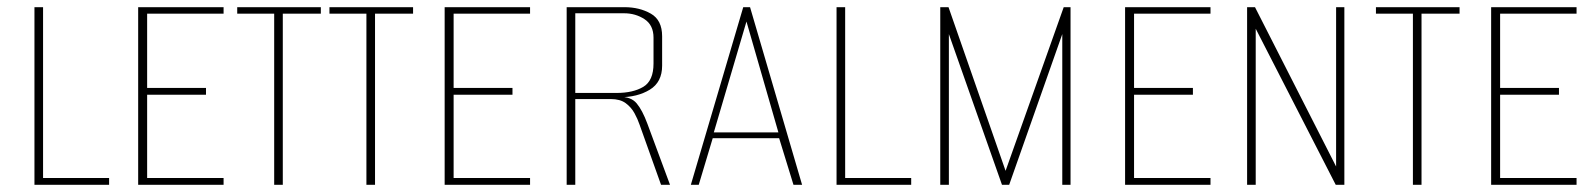

<svg xmlns="http://www.w3.org/2000/svg" viewBox="-20 -515 4439 535"><path d="M76 0V-495H100V-19H284V0Z M365 0V-495H603V-477H390V-270H554V-251H390V-19H603V0Z M744 0V-477H641V-495H874V-477H768V0Z M1001 0V-477H898V-495H1131V-477H1025V0Z M1219 0V-495H1457V-477H1244V-270H1408V-251H1244V-19H1457V0Z M1559 0V-495H1720Q1762 -495 1793.5 -477Q1825 -459 1825 -414V-332Q1825 -286 1790.5 -265Q1756 -244 1706 -244V-245Q1738 -246 1754 -227Q1770 -208 1784 -170L1847 0H1822L1762 -168Q1757 -183 1748 -199.5Q1739 -216 1723.5 -227.5Q1708 -239 1682 -239H1583V0ZM1583 -256H1698Q1744 -256 1772.5 -273Q1801 -290 1801 -338V-410Q1801 -445 1776 -461.5Q1751 -478 1719 -478H1583Z M1905 0 2051 -495H2070L2215 0H2191L2151 -130H1966L1927 0ZM1969 -146H2149L2060 -455Z M2311 0V-495H2335V-19H2519V0Z M2600 0V-495H2623L2782 -39L2944 -495H2963V0H2940V-420L2792 0H2772L2624 -420V0Z M3115 0V-495H3353V-477H3140V-270H3304V-251H3140V-19H3353V0Z M3455 0V-495H3477L3703 -51V-495H3726V0H3702L3479 -435V0Z M3917 0V-477H3814V-495H4047V-477H3941V0Z M4135 0V-495H4373V-477H4160V-270H4324V-251H4160V-19H4373V0Z"/></svg>

Font: Alumni Sans SC Thin
Style: Regular
Weight: 100
Designer: Robert E. Leuschke
Foundry: Robert E. Leuschke
Version: Version 1.018